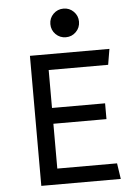

<svg xmlns="http://www.w3.org/2000/svg" viewBox="-60 -949 692 994"><g transform="rotate(-5 286.0 -452.0)"><path d="M526.9 0H113.8V-675.8H526.9L513.2 -594.2H204.1V-397H480V-314.9H204.1V-82H514.6ZM308.1 -755.4Q276.9 -755.4 255.1 -777.1Q233.4 -798.8 233.4 -830.1Q233.4 -860.8 255.1 -882.6Q276.9 -904.3 308.1 -904.3Q338.9 -904.3 360.6 -882.6Q382.3 -860.8 382.3 -830.1Q382.3 -798.8 360.6 -777.1Q338.9 -755.4 308.1 -755.4Z"/></g></svg>

Font: Cadman
Style: Regular
Weight: 400
Designer: Paul James MIller
Foundry: High-Logic / Made with FontCreator
Version: Version 2.114;March 28, 2021;FontCreator 13.0.0.2683 64-bit